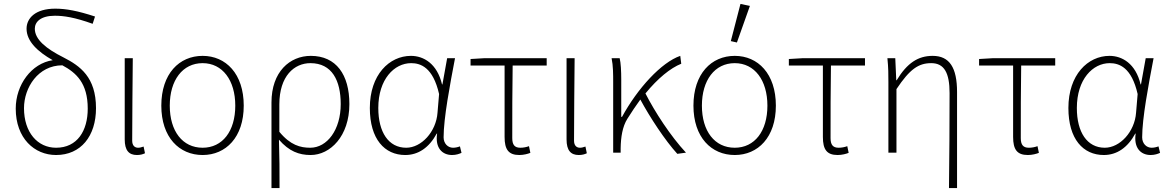

<svg xmlns="http://www.w3.org/2000/svg" viewBox="-20 -776 5937 976"><path d="M265 12C391 12 468 -84 468 -226C468 -384 387 -441 303 -484C215 -528 157 -575 157 -630C157 -665 187 -696 259 -696C304 -696 359 -688 451 -655L463 -692C375 -721 315 -732 261 -732C159 -732 115 -683 115 -630C115 -566 172 -513 248 -470C140 -454 60 -345 60 -224C60 -73 155 12 265 12ZM102 -226C102 -331 174 -444 297 -444C368 -406 426 -353 426 -224C426 -111 373 -25 265 -25C171 -25 102 -103 102 -226Z M676 12C694 12 707 8 717 3L710 -31C698 -27 691 -25 682 -25C665 -25 652 -36 652 -61C652 -199 654 -338 655 -480H614V-67C614 -12 635 12 676 12Z M1010 12C1128 12 1219 -78 1219 -239C1219 -401 1128 -492 1010 -492C891 -492 800 -401 800 -239C800 -78 891 12 1010 12ZM1010 -25C908 -25 843 -109 843 -239C843 -368 908 -455 1010 -455C1111 -455 1176 -368 1176 -239C1176 -109 1111 -25 1010 -25Z M1360 180H1401C1401 86 1401 28 1398 -66C1449 -7 1500 12 1559 12C1659 12 1756 -84 1756 -247C1756 -396 1689 -492 1560 -492C1453 -492 1360 -411 1360 -255ZM1557 -25C1507 -25 1456 -38 1400 -106V-245C1400 -390 1476 -455 1558 -455C1668 -455 1712 -366 1712 -247C1712 -116 1643 -25 1557 -25Z M2040 12C2106 12 2161 -25 2200 -97H2202C2191 -24 2228 12 2278 12C2299 12 2315 6 2326 1L2318 -32C2308 -28 2295 -25 2283 -25C2257 -25 2235 -46 2235 -78C2235 -175 2267 -344 2293 -480H2253L2229 -347H2227C2202 -453 2133 -492 2069 -492C1959 -492 1860 -396 1860 -227C1860 -69 1935 12 2040 12ZM2045 -25C1955 -25 1903 -104 1903 -227C1903 -373 1984 -455 2070 -455C2118 -455 2181 -434 2212 -298L2204 -203C2197 -106 2122 -25 2045 -25Z M2620 12C2642 12 2664 6 2676 1L2669 -33C2656 -28 2640 -25 2625 -25C2596 -25 2584 -40 2584 -74C2584 -196 2584 -319 2586 -443H2759V-480H2439L2372 -476V-443H2545V-80C2545 -16 2565 12 2620 12Z M2922 12C2940 12 2953 8 2963 3L2956 -31C2944 -27 2937 -25 2928 -25C2911 -25 2898 -36 2898 -61C2898 -199 2900 -338 2901 -480H2860V-67C2860 -12 2881 12 2922 12Z M3097 0H3135V-23C3136 -79 3144 -132 3169 -172C3191 -207 3213 -240 3235 -270C3284 -179 3361 -62 3423 6L3467 0C3388 -85 3309 -207 3261 -301C3324 -378 3388 -430 3443 -452L3438 -492C3342 -459 3221 -327 3142 -182H3138V-372C3138 -413 3136 -457 3130 -480H3089C3097 -442 3097 -397 3097 -358Z M3715 12C3833 12 3924 -78 3924 -239C3924 -401 3833 -492 3715 -492C3596 -492 3505 -401 3505 -239C3505 -78 3596 12 3715 12ZM3715 -25C3613 -25 3548 -109 3548 -239C3548 -368 3613 -455 3715 -455C3816 -455 3881 -368 3881 -239C3881 -109 3816 -25 3715 -25ZM3726 -560 3792 -746 3744 -756 3695 -567Z M4238 12C4260 12 4282 6 4294 1L4287 -33C4274 -28 4258 -25 4243 -25C4214 -25 4202 -40 4202 -74C4202 -196 4202 -319 4204 -443H4377V-480H4057L3990 -476V-443H4163V-80C4163 -16 4183 12 4238 12Z M4804 180H4845V-308C4845 -432 4807 -492 4721 -492C4648 -492 4592 -457 4538 -368H4536L4531 -480H4491C4496 -431 4496 -397 4496 -358V0H4537V-323C4605 -425 4649 -455 4714 -455C4780 -455 4807 -405 4807 -303C4807 -146 4806 19 4804 180Z M5205 12C5227 12 5249 6 5261 1L5254 -33C5241 -28 5225 -25 5210 -25C5181 -25 5169 -40 5169 -74C5169 -196 5169 -319 5171 -443H5344V-480H5024L4957 -476V-443H5130V-80C5130 -16 5150 12 5205 12Z M5591 12C5657 12 5712 -25 5751 -97H5753C5742 -24 5779 12 5829 12C5850 12 5866 6 5877 1L5869 -32C5859 -28 5846 -25 5834 -25C5808 -25 5786 -46 5786 -78C5786 -175 5818 -344 5844 -480H5804L5780 -347H5778C5753 -453 5684 -492 5620 -492C5510 -492 5411 -396 5411 -227C5411 -69 5486 12 5591 12ZM5596 -25C5506 -25 5454 -104 5454 -227C5454 -373 5535 -455 5621 -455C5669 -455 5732 -434 5763 -298L5755 -203C5748 -106 5673 -25 5596 -25Z"/></svg>

Font: Source Sans Pro Light
Style: Regular
Weight: 300
Designer: Paul D. Hunt
Foundry: Adobe Systems Incorporated
Version: Version 3.006;hotconv 1.0.111;makeotfexe 2.5.65597